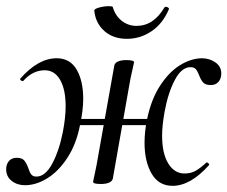

<svg xmlns="http://www.w3.org/2000/svg" viewBox="-32 -589 738 623"><path d="M-12 -40Q-12 -56 -3 -66.5Q6 -77 22 -77Q39 -77 46.5 -68.5Q54 -60 60 -43Q64 -30 69.5 -23Q75 -16 86 -16Q115 -16 137.5 -58Q160 -100 172 -161Q181 -208 181 -244Q181 -299 163 -330Q145 -361 113 -361Q74 -361 43 -326H41Q38 -326 35 -329Q32 -332 34 -334Q92 -400 152 -400Q195 -400 216.5 -363.5Q238 -327 238 -268Q238 -232 228 -185Q216 -122 187 -77.5Q158 -33 121.5 -10.5Q85 12 49 12Q24 12 6 -2Q-12 -16 -12 -40ZM270 1Q271 -5 276.5 -30Q282 -55 285 -74L339 -377Q341 -385 351 -389.5Q361 -394 378 -394Q403 -394 403 -387L398 -364Q391 -335 386 -304L334 -9Q332 -1 322 3.5Q312 8 295 8Q270 8 270 1ZM189 -203H489L485 -183H186ZM437 -126Q437 -161 445 -201Q458 -265 486.5 -309.5Q515 -354 550.5 -376.5Q586 -399 622 -400Q648 -400 667 -386.5Q686 -373 686 -351Q686 -334 677 -323.5Q668 -313 652 -313Q635 -313 627.5 -321Q620 -329 614 -345Q609 -358 603.5 -364.5Q598 -371 586 -371Q557 -371 535 -329Q513 -287 502 -226Q494 -181 494 -149Q494 -91 514 -58.5Q534 -26 567 -26Q588 -26 604 -35.5Q620 -45 637 -61L639 -62Q642 -62 645 -58.5Q648 -55 646 -53Q586 14 528 14Q483 14 460 -25.5Q437 -65 437 -126ZM274 -554Q273 -560 289.5 -564.5Q306 -569 322 -569Q333 -569 334 -566Q342 -538 363 -521.5Q384 -505 411 -505Q466 -505 501 -564Q503 -567 506 -567Q510 -567 513.5 -564.5Q517 -562 516 -559Q496 -512 459.5 -487.5Q423 -463 380 -463Q335 -463 306.5 -488.5Q278 -514 274 -554Z"/></svg>

Font: Cormorant Garamond Medium
Style: Italic
Weight: 500
Italic angle: -10°
Designer: Christian Thalmann (Catharsis Fonts)
Foundry: Catharsis Fonts
Version: Version 4.000